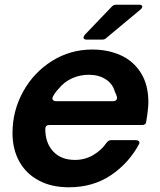

<svg xmlns="http://www.w3.org/2000/svg" viewBox="-20 -783 680 814"><path d="M33 -219Q33 -313 78 -394.5Q123 -476 200.5 -524.5Q278 -573 371 -573Q437 -573 491 -549Q545 -525 577 -474.5Q609 -424 609 -350Q609 -321 600 -268Q599 -253 583 -253H189Q172 -253 172 -236Q172 -177 205.5 -141Q239 -105 298 -105Q340 -105 375 -125.5Q410 -146 432 -178Q440 -189 452 -189H555Q564 -189 568.5 -184.5Q573 -180 570 -173Q526 -91 450 -40Q374 11 272 11Q198 11 144 -18Q90 -47 61.5 -99Q33 -151 33 -219ZM460 -354Q468 -354 472.5 -358.5Q477 -363 476 -371Q473 -383 467 -394Q458 -428 428 -447Q398 -466 357 -466Q319 -466 285.5 -451Q252 -436 228 -406Q215 -393 204 -373Q202 -367 202 -366Q202 -361 206 -357.5Q210 -354 217 -354ZM347 -615Q341 -615 337.5 -617.5Q334 -620 334 -624Q334 -628 339 -635L454 -755Q461 -763 473 -763H570Q583 -763 583 -755Q583 -749 576 -743L432 -623Q425 -615 413 -615Z"/></svg>

Font: Open Sauce Two
Style: Bold Italic
Weight: 700
Italic angle: -10°
Designer: Alfredo Marco Pradil
Foundry: Creative Sauce Fz LLC
Version: Version 1.477